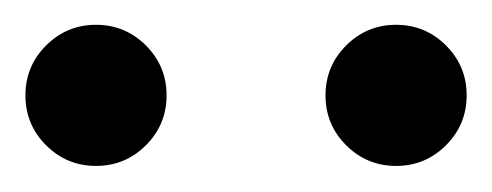

<svg xmlns="http://www.w3.org/2000/svg" viewBox="-20 -774 387 151"><path d="M291.5 -643.5Q268.5 -643.5 252.2 -659.8Q236 -676 236 -699Q236 -722 252.2 -738.2Q268.5 -754.5 291.5 -754.5Q314.5 -754.5 330.8 -738.2Q347 -722 347 -699Q347 -676 330.8 -659.8Q314.5 -643.5 291.5 -643.5ZM55.5 -643.5Q32.5 -643.5 16.2 -659.8Q0 -676 0 -699Q0 -722 16.2 -738.2Q32.5 -754.5 55.5 -754.5Q78.5 -754.5 94.8 -738.2Q111 -722 111 -699Q111 -676 94.8 -659.8Q78.5 -643.5 55.5 -643.5Z"/></svg>

Font: Spartan Thin Medium
Style: Regular
Weight: 500
Version: Version 1.004